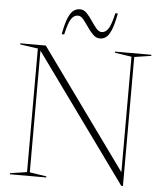

<svg xmlns="http://www.w3.org/2000/svg" viewBox="-61 -981 890 1045"><g transform="rotate(5 384.0 -459.0)"><path d="M123.5 -20V-695L25.5 -709V-715H165L635 -64V-695L543.5 -709V-715H742V-709L650 -695V10H641L138.5 -685V-20L230 -6V0H31.5V-6ZM540.5 -923Q529 -861 515.5 -830Q502 -799 486.8 -789Q471.5 -779 455.5 -779Q434 -779 416.8 -796.2Q399.5 -813.5 384.5 -835.8Q369.5 -858 355.5 -875.2Q341.5 -892.5 325.5 -892.5Q304 -892.5 289 -870.2Q274 -848 259.5 -784H246Q257.5 -846.5 271.2 -877.2Q285 -908 300.8 -918Q316.5 -928 333.5 -928Q354.5 -928 371 -910.8Q387.5 -893.5 402.2 -871.2Q417 -849 431.2 -831.8Q445.5 -814.5 461 -814.5Q482.5 -814.5 497.5 -837Q512.5 -859.5 527 -923Z"/></g></svg>

Font: Newsreader Display ExtraLight
Style: Regular
Weight: 275
Designer: Hugues Gentile
Foundry: Production Type
Version: Version 1.002